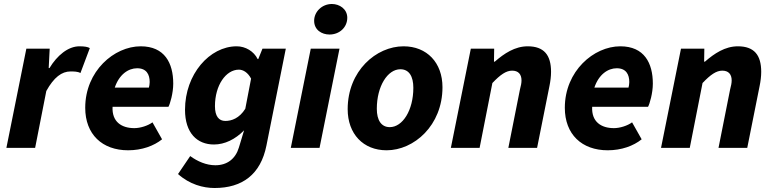

<svg xmlns="http://www.w3.org/2000/svg" viewBox="-20 -741 3875 962"><path d="M12 0H156L212 -285C250 -354 290 -383 333 -383C349 -383 370 -383 383 -375L430 -500C420 -506 404 -509 378 -509C321 -509 266 -463 228 -400H224L229 -497H112Z M622 12C691 12 751 -10 792 -43L744 -128C721 -111 683 -99 653 -99C590 -99 540 -130 544 -206H824C832 -220 848 -274 848 -322C848 -425 805 -509 685 -509C552 -509 407 -385 407 -201C407 -68 492 12 622 12ZM555 -302C577 -368 623 -399 667 -399C714 -399 730 -368 730 -330C730 -319 728 -310 726 -302Z M1055 201C1193 201 1286 134 1315 -12L1412 -497H1295L1274 -445H1271C1252 -484 1210 -509 1166 -509C1030 -509 907 -369 907 -191C907 -74 968 -17 1052 -17C1106 -17 1159 -43 1203 -88L1177 -2C1160 55 1118 87 1059 87C1014 87 970 68 933 41L872 131C930 183 998 201 1055 201ZM1109 -135C1077 -135 1057 -158 1057 -209C1057 -314 1112 -392 1177 -392C1198 -392 1222 -378 1238 -347L1209 -196C1179 -148 1140 -135 1109 -135Z M1437 0H1581L1681 -497H1537ZM1631 -568C1681 -568 1720 -604 1720 -652C1720 -696 1681 -721 1643 -721C1593 -721 1554 -682 1554 -637C1554 -591 1592 -568 1631 -568Z M1917 12C2054 12 2197 -112 2197 -304C2197 -427 2119 -509 2002 -509C1865 -509 1722 -386 1722 -194C1722 -70 1800 12 1917 12ZM1933 -104C1890 -104 1868 -139 1868 -196C1868 -309 1922 -394 1986 -394C2030 -394 2051 -358 2051 -301C2051 -188 1997 -104 1933 -104Z M2239 0H2383L2447 -325C2487 -367 2516 -387 2546 -387C2576 -387 2593 -370 2593 -338C2593 -325 2590 -311 2585 -292L2527 0H2671L2733 -310C2738 -334 2741 -359 2741 -381C2741 -465 2706 -509 2624 -509C2560 -509 2506 -473 2459 -432H2455L2456 -497H2339Z M3025 12C3094 12 3154 -10 3195 -43L3147 -128C3124 -111 3086 -99 3056 -99C2993 -99 2943 -130 2947 -206H3227C3235 -220 3251 -274 3251 -322C3251 -425 3208 -509 3088 -509C2955 -509 2810 -385 2810 -201C2810 -68 2895 12 3025 12ZM2958 -302C2980 -368 3026 -399 3070 -399C3117 -399 3133 -368 3133 -330C3133 -319 3131 -310 3129 -302Z M3292 0H3436L3500 -325C3540 -367 3569 -387 3599 -387C3629 -387 3646 -370 3646 -338C3646 -325 3643 -311 3638 -292L3580 0H3724L3786 -310C3791 -334 3794 -359 3794 -381C3794 -465 3759 -509 3677 -509C3613 -509 3559 -473 3512 -432H3508L3509 -497H3392Z"/></svg>

Font: Source Sans Pro
Style: Bold Italic
Weight: 700
Italic angle: -11°
Designer: Paul D. Hunt
Foundry: Adobe Systems Incorporated
Version: Version 3.006;hotconv 1.0.111;makeotfexe 2.5.65597